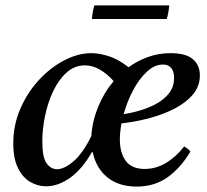

<svg xmlns="http://www.w3.org/2000/svg" viewBox="-20 -676 762 708"><path d="M717 -398Q717 -359 692.5 -329Q668 -299 626.5 -277Q585 -255 533.5 -241Q482 -227 428 -221Q422 -189 422 -162Q422 -112 444 -82.5Q466 -53 513 -53Q556 -53 593.5 -76Q631 -99 659 -136Q675 -127 682 -117Q648 -59 599.5 -23.5Q551 12 484 12Q418 12 376 -22Q334 -56 322 -115H319Q282 -51 238 -20Q194 11 150 11Q119 11 91 -5.5Q63 -22 46 -57Q29 -92 29 -147Q29 -215 55 -275Q81 -335 123.5 -381Q166 -427 217 -453.5Q268 -480 317 -480Q345 -480 380.5 -469Q416 -458 454 -428Q487 -452 526 -466Q565 -480 609 -480Q665 -480 691 -458Q717 -436 717 -398ZM399 -377Q375 -404 348 -419.5Q321 -435 293 -435Q255 -435 225.5 -408.5Q196 -382 176 -339.5Q156 -297 146 -248Q136 -199 136 -155Q136 -95 152 -73.5Q168 -52 190 -52Q217 -52 251.5 -81.5Q286 -111 317 -175Q320 -228 341.5 -281Q363 -334 399 -377ZM436 -255Q482 -262 525 -278.5Q568 -295 595 -322.5Q622 -350 622 -389Q622 -411 612 -424.5Q602 -438 581 -438Q550 -438 521.5 -411.5Q493 -385 471 -343.5Q449 -302 436 -255ZM328 -656H604Q602 -630 595 -606H319Q321 -633 328 -656Z"/></svg>

Font: Tiro Bangla
Style: Italic
Weight: 400
Italic angle: -11°
Designer: Bangla: John Hudson & Fiona Ross, assisted by Neelakash Kshetrimayum. Latin: John Hudson with Paul Hanslow, assisted by 
Foundry: Tiro Typeworks Ltd.
Version: Version 1.60